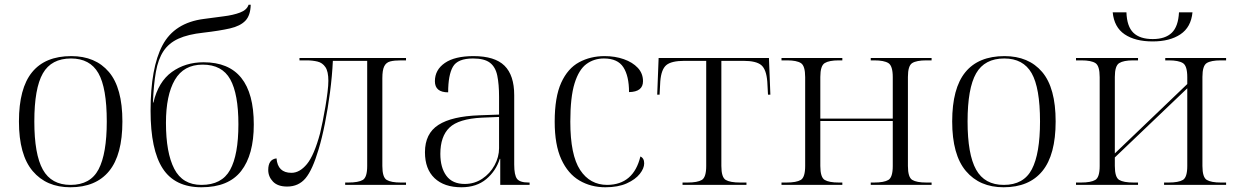

<svg xmlns="http://www.w3.org/2000/svg" viewBox="-20 -781 5226 811"><path d="M277 10Q176 10 118 -58.5Q60 -127 60 -268Q60 -408 115.5 -476Q171 -544 281 -544Q383 -544 440 -477Q497 -410 497 -268Q497 -127 441 -58.5Q385 10 277 10ZM278 0Q362 0 396.5 -66Q431 -132 431 -268Q431 -410 395.5 -472Q360 -534 280 -534Q197 -534 161 -471Q125 -408 125 -268Q125 -129 161 -64.5Q197 0 278 0Z M831 10Q719 10 667.5 -69Q616 -148 616 -313Q616 -495 666.5 -590Q717 -685 841 -701Q883 -707 924 -712Q965 -717 994 -728Q1023 -739 1030 -761H1039Q1038 -716 1016.5 -693.5Q995 -671 951.5 -661Q908 -651 839 -643Q774 -636 733.5 -617.5Q693 -599 670.5 -565Q648 -531 638.5 -477.5Q629 -424 626 -348H628Q649 -436 706 -477Q763 -518 840 -518Q1052 -518 1052 -255Q1052 -127 998.5 -58.5Q945 10 831 10ZM831 0Q917 0 952 -63.5Q987 -127 987 -256Q987 -384 952.5 -446Q918 -508 836 -508Q756 -508 718.5 -443.5Q681 -379 681 -262Q681 -136 716 -68Q751 0 831 0Z M1193 7Q1153 7 1133 -14Q1113 -35 1113 -63Q1113 -108 1148 -112Q1153 -51 1211 -51Q1246 -51 1276.5 -88Q1307 -125 1332 -218Q1337 -239 1343 -268.5Q1349 -298 1354.5 -330.5Q1360 -363 1363.5 -392Q1367 -421 1367 -440Q1367 -479 1354.5 -497.5Q1342 -516 1321 -521Q1300 -526 1275 -526H1245V-536H1695V-526H1674Q1645 -526 1628 -521.5Q1611 -517 1603 -501Q1595 -485 1595 -451V-80Q1595 -32 1613.5 -21Q1632 -10 1673 -10H1695V0H1438V-10H1451Q1494 -10 1512.5 -21Q1531 -32 1531 -80V-524H1386Q1383 -460 1374 -391.5Q1365 -323 1352.5 -260Q1340 -197 1326 -151Q1300 -63 1270.5 -28Q1241 7 1193 7Z M1929 10Q1856 10 1815.5 -28.5Q1775 -67 1775 -138Q1775 -217 1832 -253.5Q1889 -290 2005 -294L2088 -297V-372Q2088 -425 2080.5 -461.5Q2073 -498 2049.5 -516Q2026 -534 1978 -534Q1913 -534 1893 -499Q1873 -464 1873 -391Q1817 -391 1817 -438Q1817 -486 1859 -515Q1901 -544 1980 -544Q2070 -544 2111 -503.5Q2152 -463 2152 -379V-86Q2152 -41 2164 -25.5Q2176 -10 2213 -10H2217V0H2093V-110H2091Q2075 -59 2034 -24.5Q1993 10 1929 10ZM1943 -4Q1984 -4 2017 -26Q2050 -48 2069 -83Q2088 -118 2088 -155V-287L2015 -284Q1917 -279 1878.5 -242Q1840 -205 1840 -131Q1840 -73 1865.5 -38.5Q1891 -4 1943 -4Z M2537 10Q2476 10 2427.5 -18.5Q2379 -47 2351 -108Q2323 -169 2323 -267Q2323 -371 2350.5 -431.5Q2378 -492 2426 -518Q2474 -544 2534 -544Q2578 -544 2615 -531Q2652 -518 2674 -494.5Q2696 -471 2696 -438Q2696 -393 2637 -392Q2637 -460 2613 -497Q2589 -534 2531 -534Q2489 -534 2457 -510.5Q2425 -487 2407 -429Q2389 -371 2389 -267Q2389 -126 2430.5 -63Q2472 0 2545 0Q2656 -1 2685 -120Q2701 -113 2701 -91Q2701 -70 2682.5 -46.5Q2664 -23 2627.5 -6.5Q2591 10 2537 10Z M2863 0V-10H2884Q2926 -10 2944.5 -21Q2963 -32 2963 -80V-524H2871Q2816 -524 2794.5 -506Q2773 -488 2769 -437L2766 -381H2756L2762 -536H3228L3234 -381H3224L3221 -436Q3217 -488 3195.5 -506Q3174 -524 3120 -524H3027V-80Q3027 -32 3045.5 -21Q3064 -10 3107 -10H3133V0Z M3281 0V-10H3302Q3344 -10 3362.5 -21Q3381 -32 3381 -80V-455Q3381 -503 3363 -514.5Q3345 -526 3305 -526H3281V-536H3538V-526H3523Q3482 -526 3463.5 -514.5Q3445 -503 3445 -456V-280H3751V-455Q3751 -503 3732.5 -514.5Q3714 -526 3673 -526H3658V-536H3915V-526H3893Q3851 -526 3833 -514.5Q3815 -503 3815 -456V-80Q3815 -32 3833.5 -21Q3852 -10 3893 -10H3915V0H3658V-10H3672Q3714 -10 3732.5 -21Q3751 -32 3751 -80V-270H3445V-80Q3445 -32 3463.5 -21Q3482 -10 3523 -10H3538V0Z M4219 10Q4118 10 4060 -58.5Q4002 -127 4002 -268Q4002 -408 4057.5 -476Q4113 -544 4223 -544Q4325 -544 4382 -477Q4439 -410 4439 -268Q4439 -127 4383 -58.5Q4327 10 4219 10ZM4220 0Q4304 0 4338.5 -66Q4373 -132 4373 -268Q4373 -410 4337.5 -472Q4302 -534 4222 -534Q4139 -534 4103 -471Q4067 -408 4067 -268Q4067 -129 4103 -64.5Q4139 0 4220 0Z M4849 -606Q4775 -606 4730.5 -636Q4686 -666 4680 -729H4738Q4740 -669 4767.5 -642.5Q4795 -616 4849 -616Q4902 -616 4929.5 -642.5Q4957 -669 4960 -729H5017Q5011 -666 4966 -636Q4921 -606 4849 -606ZM4525 0V-10H4546Q4588 -10 4606.5 -21Q4625 -32 4625 -80V-455Q4625 -503 4607 -514.5Q4589 -526 4548 -526H4525V-536H4787V-526H4766Q4726 -526 4707.5 -514.5Q4689 -503 4689 -456V-133L4995 -426V-455Q4995 -503 4976.5 -514.5Q4958 -526 4917 -526H4902V-536H5159V-526H5137Q5095 -526 5077 -514.5Q5059 -503 5059 -456V-80Q5059 -32 5077.5 -21Q5096 -10 5137 -10H5159V0H4897V-10H4916Q4958 -10 4976.5 -21Q4995 -32 4995 -80V-408L4689 -116V-80Q4689 -32 4707.5 -21Q4726 -10 4768 -10H4787V0Z"/></svg>

Font: Noto Serif Display Light
Style: Regular
Weight: 300
Designer: Monotype Design Team
Foundry: Monotype Imaging Inc.
Version: Version 2.009